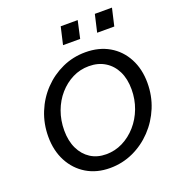

<svg xmlns="http://www.w3.org/2000/svg" viewBox="-164 -1069 1118 1211"><g transform="rotate(-20 395.0 -463.5)"><path d="M368 10Q279 10 211.5 -30.5Q144 -71 106 -143Q68 -215 68 -309Q68 -395 99 -471.5Q130 -548 185.5 -606Q241 -664 313.5 -697Q386 -730 469 -730Q560 -730 628 -690.5Q696 -651 734 -579.5Q772 -508 772 -415Q772 -328 740.5 -251.5Q709 -175 653 -116Q597 -57 524 -23.5Q451 10 368 10ZM375 -80Q434 -80 486 -106Q538 -132 578.5 -178Q619 -224 641.5 -284Q664 -344 664 -411Q664 -481 639 -532Q614 -583 568 -611.5Q522 -640 460 -640Q401 -640 350 -614.5Q299 -589 259.5 -544Q220 -499 198 -439Q176 -379 176 -311Q176 -241 201 -189Q226 -137 270.5 -108.5Q315 -80 375 -80ZM582 -820 609 -937H724L697 -820ZM353 -820 380 -937H494L468 -820Z"/></g></svg>

Font: Instrument Sans Medium
Style: Italic
Weight: 500
Italic angle: -13°
Designer: Rodrigo Fuenzalida
Foundry: fragTYPE
Version: Version 1.000;gftools[0.9.28]